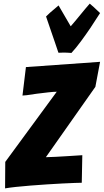

<svg xmlns="http://www.w3.org/2000/svg" viewBox="-20 -1048 572 1059"><path d="M8 -9 9 -155 293 -542Q276 -542 245 -538.5Q214 -535 182.5 -531Q151 -527 128 -523L104 -521L123 -678L532 -707L506 -569L233 -181Q253 -181 286.5 -183Q320 -185 356 -187Q392 -189 434 -192L431 -40Q422 -40 393 -39Q364 -38 324.5 -36Q285 -34 239 -31Q193 -28 149 -24.5Q105 -21 67.5 -17Q30 -13 8 -9ZM374 -756Q361 -757 350 -757.5Q339 -758 332 -758Q322 -758 316 -757.5Q310 -757 306 -757Q302 -757 302 -758Q293 -784 281.5 -818.5Q270 -853 259 -884Q247 -920 234 -957Q245 -967 256 -978Q267 -987 279 -997.5Q291 -1008 303 -1018L370 -903Q380 -914 394 -931Q408 -948 422.5 -965.5Q437 -983 450.5 -999.5Q464 -1016 475 -1028Q488 -1017 498 -1008Q508 -999 516 -991L532 -976Q505 -933 478 -893Q455 -859 427 -821Q399 -783 374 -756Z"/></svg>

Font: Bangers
Style: Regular
Weight: 400
Designer: vernon adams
Foundry: Vernon Adams
Version: Version 2.000